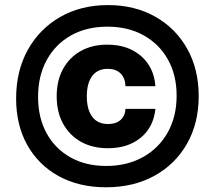

<svg xmlns="http://www.w3.org/2000/svg" viewBox="-20 -712 866 774"><path d="M781 -324.5Q781 -215.5 733.8 -132.5Q686.5 -49.5 602.2 -3.2Q518 43 407.5 43Q298.5 43 217 -1.8Q135.5 -46.5 90.2 -127Q45 -207.5 45 -315Q45 -426 92 -510.8Q139 -595.5 222.5 -643.5Q306 -691.5 415.5 -691.5Q523 -691.5 605.5 -645Q688 -598.5 734.5 -515.8Q781 -433 781 -324.5ZM408 -43Q492.5 -43 556.5 -78.8Q620.5 -114.5 656.2 -178.2Q692 -242 692 -326.5Q692 -409.5 657 -472Q622 -534.5 559.2 -569.5Q496.5 -604.5 413 -604.5Q329 -604.5 266.2 -569.2Q203.5 -534 168.5 -470.2Q133.5 -406.5 133.5 -321.5Q133.5 -237.5 167.8 -175Q202 -112.5 263.8 -77.8Q325.5 -43 408 -43ZM208.5 -324Q208.5 -387 234 -433.8Q259.5 -480.5 305.2 -506.2Q351 -532 412.5 -532Q495.5 -532 548.2 -486.5Q601 -441 606.5 -364.5H486Q484.5 -398 465.8 -416.2Q447 -434.5 414.5 -434.5Q373.5 -434.5 351.8 -405.8Q330 -377 330 -323.5Q330 -270 352 -241Q374 -212 415.5 -212Q447 -212 465.5 -228Q484 -244 486 -273H606.5Q599 -199.5 547.5 -157Q496 -114.5 415 -114.5Q352.5 -114.5 306.2 -140.5Q260 -166.5 234.2 -213.5Q208.5 -260.5 208.5 -324Z"/></svg>

Font: Overused Grotesk
Style: Bold
Weight: 710
Version: Version 0.004